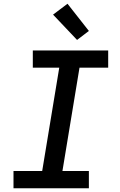

<svg xmlns="http://www.w3.org/2000/svg" viewBox="-20 -1004 640 1024"><path d="M454 0H52V-92H205L296 -643H155V-735H557V-643H404L313 -92H454ZM391 -791 263 -926 340 -984 454 -839Z"/></svg>

Font: Iosevka Semibold Extended
Style: Italic
Weight: 600
Width: 7
Italic angle: -9°
Monospace: yes
Designer: Belleve Invis
Foundry: Belleve Invis
Version: Version 32.5.0; ttfautohint (v1.8.4)